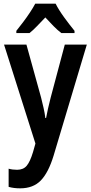

<svg xmlns="http://www.w3.org/2000/svg" viewBox="-20 -786 496 1046"><path d="M2 -543H124L204 -254Q211 -226 217.5 -197.5Q224 -169 227 -143H231Q235 -166 241.5 -194Q248 -222 256 -254L333 -543H453L272 62Q244 154 202.5 197Q161 240 90 240Q72 240 56.5 238Q41 236 27 232V133Q37 136 49 137.5Q61 139 73 139Q107 139 125.5 117Q144 95 160 42L173 -4ZM283 -766Q300 -732 329.5 -691.5Q359 -651 386 -618V-606H314Q293 -622 271.5 -644Q250 -666 227 -691Q203 -666 181.5 -643.5Q160 -621 141 -606H69V-618Q86 -639 106 -665.5Q126 -692 143.5 -718.5Q161 -745 172 -766Z"/></svg>

Font: Noto Sans Georgian Condensed SemiBold
Style: Regular
Weight: 600
Width: 3
Designer: Monotype Design Team, Akaki Razmadze
Foundry: Google LLC
Version: Version 2.005; ttfautohint (v1.8.4.7-5d5b)